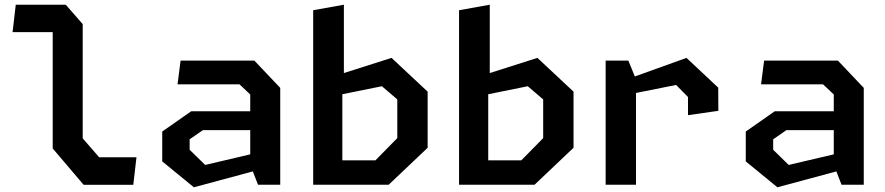

<svg xmlns="http://www.w3.org/2000/svg" viewBox="-20 -785 3760 816"><path d="M335.5 0.5H546.5L560 -116.5H401.5L331.5 -197V-682.5L259.5 -765H47L33.5 -648.5H204V-154Z M1076.5 0H1171V-411.5L1061 -527.5H747.5L734.5 -426.5H998L1043.5 -383.5V-312H792.5L669.5 -226V-99L804 11L1054.5 -56.5ZM786 -148.5V-193L842.5 -232H1043.5V-129L852 -84Z M1311 0H1632L1797.5 -157V-395.5L1644 -539L1441.5 -474.5V-765L1311 -741.5ZM1435 -103.5V-384.5L1603 -418.5L1668.5 -362.5V-198L1575.5 -103.5Z M1931 0H2252L2417.5 -157V-395.5L2264 -539L2061.5 -474.5V-765L1931 -741.5ZM2055 -103.5V-384.5L2223 -418.5L2288.5 -362.5V-198L2195.5 -103.5Z M2904 -295.5 3033 -314 3032.5 -412.5 2897.5 -539 2678 -460 2650.5 -527.5H2554V0H2683V-390L2853.5 -424L2904 -372.5Z M3556.5 0H3651V-411.5L3541 -527.5H3227.5L3214.5 -426.5H3478L3523.5 -383.5V-312H3272.5L3149.5 -226V-99L3284 11L3534.5 -56.5ZM3266 -148.5V-193L3322.5 -232H3523.5V-129L3332 -84Z"/></svg>

Font: Monaspace Krypton SemiBold
Style: Regular
Weight: 600
Designer: Riley Cran & the Lettermatic Team
Foundry: Lettermatic
Version: Version 1.200 (Monaspace Krypton)